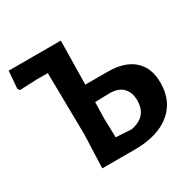

<svg xmlns="http://www.w3.org/2000/svg" viewBox="-144 -792 946 941"><g transform="rotate(-30 328.5 -322.0)"><path d="M176 0 183 -191 178 -538H116L19 -534L10 -545L18 -644H313L309 -397H435Q531 -397 582 -351.5Q633 -306 633 -221Q633 -117 561 -58.5Q489 0 360 0ZM306 -204 309 -99 396 -94Q491 -111 491 -203Q491 -250 465 -275.5Q439 -301 391 -301L308 -299Z"/></g></svg>

Font: Alegreya Sans SC
Style: Bold
Weight: 700
Designer: Juan Pablo del Peral
Foundry: Huerta Tipografica
Version: Version 2.007